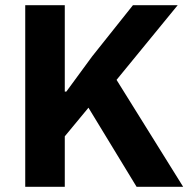

<svg xmlns="http://www.w3.org/2000/svg" viewBox="-20 -718 736 738"><path d="M77 0V-698H229V-366H235L334 -501L491 -698H663L428 -411L684 0H505L320 -304L229 -194V0Z"/></svg>

Font: Anuphan
Style: Bold
Weight: 700
Designer: Mike Abbink, Paul van der Laan, Pieter van Rosmalen, Mint Tantisuwanna
Foundry: Bold Monday; Cadson Demak
Version: Version 3.002;hotconv 1.0.109;makeotfexe 2.5.65596